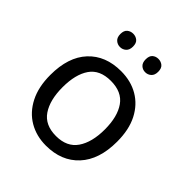

<svg xmlns="http://www.w3.org/2000/svg" viewBox="-201 -864 1008 1008"><g transform="rotate(45 302.5 -360.0)"><path d="M551 -269Q551 -136 483.5 -63Q416 10 301 10Q230 10 174.5 -22.5Q119 -55 87 -117.5Q55 -180 55 -269Q55 -402 122 -474Q189 -546 304 -546Q377 -546 432.5 -513.5Q488 -481 519.5 -419.5Q551 -358 551 -269ZM146 -269Q146 -174 183.5 -118.5Q221 -63 303 -63Q384 -63 422 -118.5Q460 -174 460 -269Q460 -364 422 -418Q384 -472 302 -472Q220 -472 183 -418Q146 -364 146 -269ZM163 -681Q163 -707 177 -718.5Q191 -730 210 -730Q229 -730 243 -718.5Q257 -707 257 -681Q257 -656 243 -643.5Q229 -631 210 -631Q191 -631 177 -643.5Q163 -656 163 -681ZM351 -681Q351 -707 364.5 -718.5Q378 -730 397 -730Q416 -730 430 -718.5Q444 -707 444 -681Q444 -656 430 -643.5Q416 -631 397 -631Q378 -631 364.5 -643.5Q351 -656 351 -681Z"/></g></svg>

Font: Noto Sans Wancho
Style: Regular
Weight: 400
Designer: Monotype Design Team
Foundry: Monotype Imaging Inc.
Version: Version 2.001; ttfautohint (v1.8.4.7-5d5b)